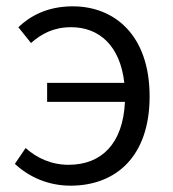

<svg xmlns="http://www.w3.org/2000/svg" viewBox="-20 -574 546 607"><path d="M129 -252H375C369 -120 301 -53 197 -53C141 -53 96 -75 61 -106L27 -56C72 -14 133 13 203 13C347 13 453 -80 453 -269C453 -463 342 -554 210 -554C129 -554 75 -523 38 -488L78 -438C111 -467 149 -488 205 -488C294 -488 360 -429 373 -312H129Z"/></svg>

Font: Noto Sans CJK HK DemiLight
Style: Regular
Weight: 350
Designer: Ryoko NISHIZUKA 西塚涼子 (kana, bopomofo & ideographs); Paul D. Hunt (Latin, Greek & Cyrillic); Sandoll Communications 산돌커뮤니
Foundry: Adobe
Version: Version 2.004;hotconv 1.0.118;makeotfexe 2.5.65603